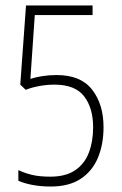

<svg xmlns="http://www.w3.org/2000/svg" viewBox="-20 -762 445 701"><path d="M187 -488Q275 -488 316.5 -434.5Q358 -381 358 -298Q358 -235 337.5 -186Q317 -137 274.5 -109Q232 -81 165 -81Q130 -81 100 -86.5Q70 -92 47 -102V-141Q70 -130 97 -123.5Q124 -117 164 -117Q220 -117 254.5 -140.5Q289 -164 304.5 -205Q320 -246 320 -297Q320 -368 287 -410.5Q254 -453 179 -453Q150 -453 121.5 -447.5Q93 -442 74 -434L54 -453L75 -742H318V-707H107L91 -474Q109 -480 134 -484Q159 -488 187 -488Z"/></svg>

Font: Noto Sans Telugu UI ExtraCondensed ExtraLight
Style: Regular
Weight: 200
Width: 2
Designer: Jelle Bosma - Monotype Design Team
Foundry: Monotype Imaging Inc.
Version: Version 2.005